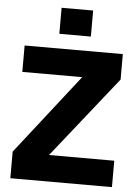

<svg xmlns="http://www.w3.org/2000/svg" viewBox="-60 -960 726 1007"><g transform="rotate(5 302.5 -457.0)"><path d="M33 0V-140L403 -613L427 -561H47V-700H564V-566L184 -88L162 -139H568V0ZM223 -777V-914H389V-777Z"/></g></svg>

Font: SUSE ExtraBold
Style: Regular
Weight: 800
Designer: Rene Bieder
Foundry: SUSE
Version: Version 1.000